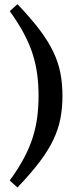

<svg xmlns="http://www.w3.org/2000/svg" viewBox="-20 -742 352 896"><path d="M160 -294.5Q160 -346.5 153.8 -394.2Q147.5 -442 132.8 -488.8Q118 -535.5 91.8 -585Q65.5 -634.5 25.5 -690L61.5 -722.5Q124 -657 165 -602.8Q206 -548.5 229.2 -499.2Q252.5 -450 262 -400.2Q271.5 -350.5 271.5 -294.5Q271.5 -239 262 -189.2Q252.5 -139.5 229.2 -90.2Q206 -41 165 13.2Q124 67.5 61.5 133L25.5 100.5Q65.5 45 91.8 -4.2Q118 -53.5 132.8 -100.5Q147.5 -147.5 153.8 -195.2Q160 -243 160 -294.5Z"/></svg>

Font: Newsreader SemiBold
Style: Regular
Weight: 600
Designer: Hugues Gentile
Foundry: Production Type
Version: Version 1.003